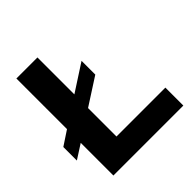

<svg xmlns="http://www.w3.org/2000/svg" viewBox="-184 -823 960 960"><g transform="rotate(-45 295.5 -343.0)"><path d="M76.2 0V-231L0 -182.1V-277.8L76.2 -328.1V-686H225.1V-424.8L369.1 -518.1V-420.9L225.1 -328.1V-127H570.8V0Z"/></g></svg>

Font: Archivo
Style: Bold
Weight: 700
Designer: Hector Gatti
Foundry: Omnibus-Type
Version: Version 2.001